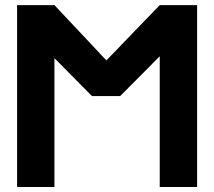

<svg xmlns="http://www.w3.org/2000/svg" viewBox="-20 -743 851 763"><path d="M402.8 -502.9 614.8 -722.7 728.4 -633.8 457.7 -361.3H345.3L75.9 -633.8L196.3 -722.7ZM763.3 -722.7V0H614.8V-722.7ZM47.9 -722.7H196.3V0H47.9Z"/></svg>

Font: Giphurs SC
Style: Regular
Weight: 400
Version: Version 0.920